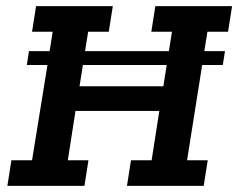

<svg xmlns="http://www.w3.org/2000/svg" viewBox="-20 -603 773 623"><path d="M74 -437H141L151 -500H84L97 -583H346L333 -500H266L256 -437H528L538 -500H471L484 -583H733L720 -500H653L643 -437H710L703 -392H636L587 -83H654L641 0H392L405 -83H472L497 -243H225L200 -83H267L254 0H4L17 -83H84L134 -392H67ZM238 -323H510L521 -392H249Z"/></svg>

Font: Rokkitt SemiBold SemiBold
Style: Italic
Weight: 600
Italic angle: -9°
Version: Version 3.103